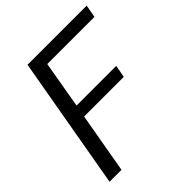

<svg xmlns="http://www.w3.org/2000/svg" viewBox="-192 -827 955 955"><g transform="rotate(-45 285.0 -350.0)"><path d="M31 0 154 -700H570L558 -633H226L183 -384H462L450 -319H171L115 0Z"/></g></svg>

Font: DeepMind Sans
Style: Italic
Weight: 400
Italic angle: -10°
Designer: Jonny Pinhorn / Modifications: Colophon Foundry
Foundry: Colophon Foundry
Version: Version 1.002; ttfautohint (v1.8.2)